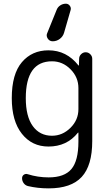

<svg xmlns="http://www.w3.org/2000/svg" viewBox="-20 -830 602 1058"><path d="M452.1 -542Q466.8 -542 477.5 -531.2Q488.3 -520.5 488.3 -505.9V-52.7Q488.3 82 430.2 145Q372.1 208 248 208Q187.5 208 133.8 195.3Q119.1 191.4 110.4 179.2Q101.6 167 101.6 152.3Q101.6 139.6 111.3 132.8Q121.1 126 132.8 129.9Q188.5 147.5 248 147.5Q335 147.5 373.5 101.6Q412.1 55.7 412.1 -49.8V-98.6Q412.1 -99.6 411.1 -99.6Q410.2 -99.6 409.2 -98.6Q348.6 -22.5 247.1 -22.5Q156.2 -22.5 100.6 -92.8Q44.9 -163.1 44.9 -289.1Q44.9 -421.9 100.6 -487.3Q156.2 -552.7 247.1 -552.7Q346.7 -552.7 412.1 -469.7Q413.1 -468.8 414.1 -468.8Q415 -468.8 415 -469.7L416 -505.9Q416 -520.5 426.8 -531.2Q437.5 -542 452.1 -542ZM342.8 -809.6Q356.4 -809.6 364.7 -798.3Q373 -787.1 369.1 -774.4L333 -649.4Q327.1 -628.9 309.6 -615.7Q292 -602.5 270.5 -602.5Q252.9 -602.5 243.2 -617.2Q237.3 -626 237.3 -634.8Q237.3 -641.6 240.2 -647.5L292 -775.4Q297.9 -791 312 -800.3Q326.2 -809.6 342.8 -809.6ZM122.1 -289.1Q122.1 -188.5 160.6 -135.3Q199.2 -82 266.6 -82Q324.2 -82 368.2 -125.5Q412.1 -168.9 412.1 -228.5V-344.7Q412.1 -404.3 368.7 -448.2Q325.2 -492.2 266.6 -492.2Q122.1 -492.2 122.1 -289.1Z"/></svg>

Font: Gen Jyuu Gothic P Normal
Style: Regular
Weight: 300
Designer: [Source Han Sans]
Ryoko NISHIZUKA  (kana & ideographs); Paul D. Hunt (Latin, Greek & Cyrillic); Wenlong ZHANG  (bopomofo
Version: Version 1.002.20150607